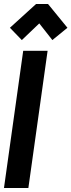

<svg xmlns="http://www.w3.org/2000/svg" viewBox="-35 -948 360 968"><path d="M15 -808 75 -746 163 -830 229 -746 305 -808 207 -928H147ZM82 -692 -15 0H108L205 -692Z"/></svg>

Font: Cantarell
Style: BoldOblique
Weight: 700
Italic angle: -8°
Designer: Dave Crossland
Version: Version 0.024